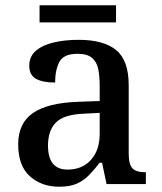

<svg xmlns="http://www.w3.org/2000/svg" viewBox="-20 -698 613 728"><path d="M204 10Q138 10 93.5 -29.5Q49 -69 49 -151Q49 -231 105 -269.5Q161 -308 276 -312L358 -315V-373Q358 -409 352.5 -436Q347 -463 329 -478.5Q311 -494 274 -494Q221 -494 205 -463Q189 -432 189 -385Q141 -385 116 -399.5Q91 -414 91 -449Q91 -484 116 -505.5Q141 -527 183.5 -537Q226 -547 278 -547Q373 -547 420.5 -508Q468 -469 468 -375V-117Q468 -75 482 -60Q496 -45 530 -45H533V0H384L367 -81H358Q337 -54 317 -33.5Q297 -13 271 -1.5Q245 10 204 10ZM236 -55Q292 -55 325 -92Q358 -129 358 -191V-270L299 -267Q222 -264 192 -233.5Q162 -203 162 -146Q162 -55 236 -55ZM130 -613V-678H420V-613Z"/></svg>

Font: Noto Serif NP Hmong Medium
Style: Regular
Weight: 500
Designer: Dalton Maag Ltd
Foundry: Dalton Maag Ltd
Version: Version 1.001; ttfautohint (v1.8.4.7-5d5b)